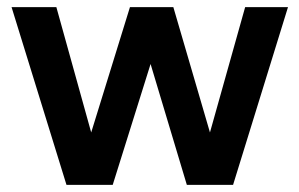

<svg xmlns="http://www.w3.org/2000/svg" viewBox="-20 -520 842 540"><path d="M167 0 12.5 -500H138.5L236.5 -147.5L345.5 -500H467.5L570.5 -147.5L669.5 -500H790L635.5 0H505.5L403.5 -340L297 0Z"/></svg>

Font: Geologica Thin Roman Medium
Style: Regular
Weight: 500
Version: Version 1.010;gftools[0.9.28]